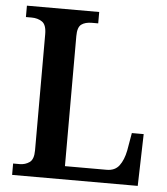

<svg xmlns="http://www.w3.org/2000/svg" viewBox="-52 -760 701 807"><g transform="rotate(5 299.0 -357.0)"><path d="M29 0V-48H57Q80 -48 98 -60.5Q116 -73 116 -111V-601Q116 -641 97.5 -653.5Q79 -666 53 -666H29V-714H334V-666H308Q279 -666 263 -654Q247 -642 247 -605V-56H423Q458 -56 476 -80Q494 -104 502 -144L515 -219H565L559 0Z"/></g></svg>

Font: Noto Serif Ethiopic SemiCondensed SemiBold
Style: Regular
Weight: 600
Width: 4
Designer: Monotype Design Team
Foundry: Monotype Imaging Inc.
Version: Version 2.102; ttfautohint (v1.8.4.7-5d5b)